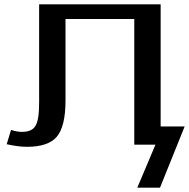

<svg xmlns="http://www.w3.org/2000/svg" viewBox="-20 -669 874 888"><path d="M723 -84V-649H161V-197C161 -142 156 -106 144 -87C133 -68 112 -59 81 -59C67 -59 50 -62 31 -68L11 -2C47 6 78 10 105 10C171 10 217 -6 243 -37C269 -68 283 -124 283 -203V-581H601V0H699L615 199H720L834 -84Z"/></svg>

Font: Gamestation Extended
Style: Regular
Weight: 400
Width: 7
Designer: Jonas Hecksher
Foundry: Jonas Hecksher, Playtypeª, e-types AS
Version: Version 1.003